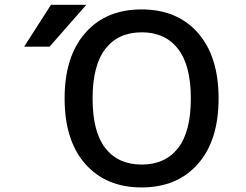

<svg xmlns="http://www.w3.org/2000/svg" viewBox="-20 -781 1040 811"><path d="M424.8 -155.3Q479.5 -85.9 578.6 -85.9Q677.7 -85.9 731.9 -155.3Q786.1 -224.6 786.1 -364.7Q786.1 -504.9 731.9 -574.7Q677.7 -644.5 578.6 -644.5Q479.5 -644.5 425.3 -574.7Q371.1 -504.9 371.1 -364.7Q371.1 -224.6 424.8 -155.3ZM195.3 -760.7H344.7L189.5 -584H82ZM340.8 -642.6Q427.7 -741.2 578.1 -741.2Q728.5 -741.2 815.9 -642.1Q903.3 -543 903.3 -365.2Q903.3 -187.5 815.9 -88.4Q728.5 10.7 578.1 10.7Q427.7 10.7 340.3 -88.4Q252.9 -187.5 252.9 -365.2Q252.9 -543 340.8 -642.6Z"/></svg>

Font: Gen Shin Gothic Monospace Medium
Style: Regular
Weight: 500
Designer: [Source Han Sans]
Ryoko NISHIZUKA  (kana & ideographs); Paul D. Hunt (Latin, Greek & Cyrillic); Wenlong ZHANG  (bopomofo
Version: Version 1.002.20150607